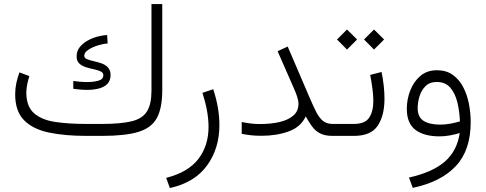

<svg xmlns="http://www.w3.org/2000/svg" viewBox="-20 -678 2424 958"><path d="M410.2 -59.6H487.3Q583.5 -59.6 637.5 -73Q691.4 -86.4 713.6 -122.6Q735.8 -158.7 735.8 -226.1V-657.7H789.6V-227.5Q789.6 -139.2 762.9 -89.6Q736.3 -40 670.9 -20Q605.5 0 489.3 0H410.2Q301.8 0 222.2 -17.1Q142.6 -34.2 99.1 -79.1Q55.7 -124 55.7 -207.5Q55.7 -236.3 61.5 -263.7Q67.4 -291 77.1 -316.9L126.5 -298.3Q120.1 -278.3 115.7 -256.8Q111.3 -235.4 111.3 -215.3Q111.8 -147 149.4 -113.5Q187 -80.1 254.2 -69.8Q321.3 -59.6 410.2 -59.6ZM345.7 -273.9Q358.9 -272 377.4 -270.3Q396 -268.6 415.5 -268.6Q446.3 -268.6 470.9 -275.4Q495.6 -282.2 495.6 -302.7Q495.6 -315.4 482.2 -321.8Q468.8 -328.1 449 -332.3Q429.2 -336.4 409.2 -342.5Q389.2 -348.6 375.7 -361.1Q362.3 -373.5 362.3 -396.5Q362.3 -423.3 377.9 -442.9Q393.6 -462.4 417.5 -475.6Q441.4 -488.8 467.5 -495.6Q493.7 -502.4 514.6 -503.4L517.1 -460.9Q496.6 -460 469.2 -451.7Q441.9 -443.4 421.1 -429.9Q400.4 -416.5 400.4 -399.9Q400.4 -388.7 413.3 -383.1Q426.3 -377.4 445.3 -373.3Q464.4 -369.1 483.9 -362.8Q503.4 -356.4 516.6 -343.8Q523.4 -336.4 527.6 -327.1Q531.7 -317.9 531.7 -304.7Q531.7 -274.9 514.9 -258.5Q498 -242.2 471.2 -235.8Q444.3 -229.5 414.1 -229.5Q396.5 -229.5 379.2 -231.2Q361.8 -232.9 345.7 -234.9Z M827.6 260.3 809.1 209.5Q918.5 181.6 969.5 115.5Q1020.5 49.3 1020.5 -44.9Q1020.5 -84 1012.7 -126.5Q1004.9 -168.9 990.2 -214.8L1043.9 -232.9Q1074.7 -140.1 1074.7 -53.7Q1074.7 63 1012.9 147.9Q951.2 232.9 827.6 260.3Z M1469.2 -159.7Q1469.2 -176.8 1461.9 -198Q1454.6 -219.2 1445.3 -239.7L1365.2 -422.4L1415.5 -445.8L1521 -199.7Q1540.5 -154.3 1555.9 -123Q1571.3 -91.8 1590.3 -75.7Q1609.4 -59.6 1639.6 -59.6H1664.6V0H1639.6Q1600.6 0 1576.7 -12.7Q1552.7 -25.4 1536.9 -47.4Q1521 -69.3 1505.4 -97.2Q1481 -44.4 1420.9 -22.5Q1360.8 -0.5 1284.7 -0.5Q1254.9 -0.5 1231.2 -3.2Q1207.5 -5.9 1186 -10.3V-69.3Q1210.9 -64 1233.2 -61.5Q1255.4 -59.1 1277.3 -59.1Q1332 -59.1 1375.5 -69.3Q1418.9 -79.6 1444.1 -101.8Q1469.2 -124 1469.2 -159.7Z M1846.2 -530.8 1896.5 -481 1846.2 -430.7 1796.4 -481ZM1711.4 -530.8 1761.7 -481 1711.4 -430.7 1661.6 -481ZM1645 -59.6H1745.1Q1801.3 -59.6 1822 -90.8Q1842.8 -122.1 1842.8 -174.3Q1842.8 -202.6 1838.1 -237.1Q1833.5 -271.5 1827.1 -304.2L1883.8 -318.8Q1898.4 -248.5 1898.4 -185.1Q1898.4 -101.1 1864.5 -50.5Q1830.6 0 1746.1 0H1645Z M2328.6 -68.8Q2328.6 71.8 2254.2 150.9Q2179.7 230 2039.6 259.3L2020.5 208Q2139.2 181.2 2200 127.9Q2260.7 74.7 2273.9 -14.2Q2251.5 -7.3 2225.1 -2.4Q2198.7 2.4 2173.3 2.4Q2095.2 2.4 2052.5 -30.3Q2009.8 -63 2009.8 -135.3Q2009.8 -182.1 2026.9 -226.3Q2043.9 -270.5 2077.4 -299.1Q2110.8 -327.6 2160.2 -327.6Q2207 -327.6 2239.3 -304.4Q2271.5 -281.2 2291.3 -243.2Q2311 -205.1 2319.8 -159.4Q2328.6 -113.8 2328.6 -68.8ZM2175.8 -56.2Q2200.7 -56.2 2226.1 -60.8Q2251.5 -65.4 2274.9 -72.3Q2272.9 -121.6 2262.2 -166.7Q2251.5 -211.9 2226.8 -240.5Q2202.1 -269 2159.2 -269Q2124 -269 2103 -248Q2082 -227.1 2073 -196.8Q2064 -166.5 2064 -138.2Q2064 -93.3 2094 -74.7Q2124 -56.2 2175.8 -56.2Z"/></svg>

Font: Vazirmatn FD ExtraLight
Style: Regular
Weight: 200
Designer: Saber Rastikerdar
Foundry: Saber Rastikerdar
Version: Version 33.003